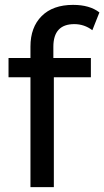

<svg xmlns="http://www.w3.org/2000/svg" viewBox="-20 -768 428 788"><path d="M285 -669Q199 -669 199 -576V-530H353V-451H201V0H105V-451H15V-530H105V-577Q105 -656 151 -702Q197 -748 280 -748Q348 -748 388 -717L359 -644Q326 -669 285 -669Z"/></svg>

Font: false
Style: Regular
Weight: 500
Designer: Julieta Ulanovsky
Foundry: Julieta Ulanovsky
Version: Version 7.222;hotconv 1.0.109;makeotfexe 2.5.65596